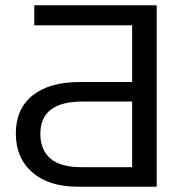

<svg xmlns="http://www.w3.org/2000/svg" viewBox="-20 -708 696 728"><path d="M40 -202Q40 -295 103.5 -346Q167 -397 282 -397H481V-612H110V-688H574V0H276Q165 0 102.5 -54.5Q40 -109 40 -202ZM133 -201Q133 -140 171 -107Q209 -74 290 -74H481V-323H293Q212 -323 172.5 -292Q133 -261 133 -201Z"/></svg>

Font: Libra Sans
Style: Regular
Weight: 400
Foundry: Context Ltd
Version: Version 1.000; ttfautohint (v1.3)